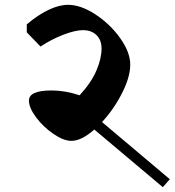

<svg xmlns="http://www.w3.org/2000/svg" viewBox="-20 -816 724 796"><path d="M371 -279Q318 -232 276 -232Q244 -232 202 -260.5Q160 -289 130 -329Q100 -369 100 -399Q100 -441 194 -441Q250 -441 310 -421Q358 -473 379.5 -523Q401 -573 401 -615Q401 -650 380 -670.5Q359 -691 324 -691Q292 -691 242.5 -672Q193 -653 148 -623L91 -682V-715Q137 -754 181 -775Q225 -796 262 -796Q315 -796 376 -756Q437 -716 478.5 -657.5Q520 -599 520 -548Q520 -497 486 -430Q452 -363 403 -310L684 -73L655 -40Z"/></svg>

Font: Inknut Antiqua Light
Style: Regular
Weight: 300
Designer: Claus Eggers Sørensen
Foundry: Claus Eggers Sørensen
Version: Version 1.003; ttfautohint (v1.8.2) -l 8 -r 50 -G 200 -x 14 